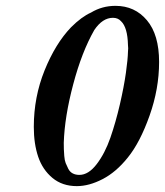

<svg xmlns="http://www.w3.org/2000/svg" viewBox="-20 -630 567 660"><path d="M368.2 -568.8Q332.5 -568.8 304.2 -526.9Q261.2 -451.7 231.7 -340.3Q202.1 -229 199.2 -139.2Q199.2 -125 199.5 -117.2Q199.7 -109.4 200.9 -94Q202.1 -78.6 205.8 -69.3Q209.5 -60.1 214.8 -49.6Q220.2 -39.1 230 -33.9Q239.7 -28.8 252.9 -28.8Q284.2 -28.8 312.5 -65.9Q340.8 -103 359.4 -156.5Q377.9 -210 392.1 -271.2Q406.2 -332.5 412.8 -379.6Q419.4 -426.8 419.9 -452.1Q421.4 -464.4 419.9 -475.1Q418.5 -536.1 396 -557.1Q385.7 -568.8 368.2 -568.8ZM244.1 9.8Q194.3 9.8 160.4 -18.3Q126.5 -46.4 111.3 -91.1Q96.2 -135.7 96.2 -193.8Q96.2 -296.4 133.3 -388.2Q170.4 -480 224.1 -536.1Q260.3 -572.3 293 -586.9Q331.1 -609.9 377 -609.9Q443.4 -609.9 485.1 -560.3Q526.9 -510.7 526.9 -417Q526.9 -324.7 494.1 -232.4Q461.4 -140.1 418.9 -87.9Q378.9 -38.1 332.5 -14.2Q286.1 9.8 244.1 9.8Z"/></svg>

Font: Common Serif SemiBold
Style: Italic
Weight: 600
Italic angle: -12°
Designer: Philipp H. Poll, Khaled Hosny
Foundry: Stefan Peev, Context Ltd.
Version: Version 1.026